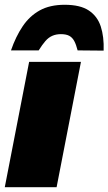

<svg xmlns="http://www.w3.org/2000/svg" viewBox="-26 -784 454 804"><path d="M-6 0 96 -525H313L211 0ZM245 -764Q310 -764 346 -740Q382 -716 396 -673Q410 -630 408 -572L299 -573Q293 -597 285 -612Q277 -627 264 -634Q251 -641 229 -641Q209 -641 193 -634Q177 -627 164 -612Q151 -597 136 -573H20Q40 -631 69 -674Q98 -717 140.5 -740.5Q183 -764 245 -764Z"/></svg>

Font: REM Black
Style: Italic
Weight: 900
Italic angle: -11°
Designer: Octavio Pardo
Foundry: Ashler Design
Version: Version 1.005;gftools[0.9.28]